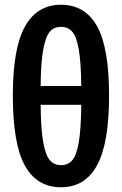

<svg xmlns="http://www.w3.org/2000/svg" viewBox="-20 -774 513 808"><path d="M439 -372Q439 -171 388.5 -78.5Q338 14 237 14Q135 14 84.5 -77.5Q34 -169 34 -372Q34 -571 85 -662.5Q136 -754 237 -754Q338 -754 388.5 -663.5Q439 -573 439 -372ZM151 -412H322Q321 -512 311.5 -566Q302 -620 284 -640.5Q266 -661 237 -661Q207 -661 189.5 -640.5Q172 -620 162 -566Q152 -512 151 -412ZM322 -333H151Q152 -230 162 -175Q172 -120 190 -99.5Q208 -79 237 -79Q266 -79 284 -99.5Q302 -120 311.5 -175Q321 -230 322 -333Z"/></svg>

Font: Fira Sans Compressed Medium
Style: Regular
Weight: 500
Width: 1
Designer: bBox Type GmbH & Carrois Corporate GbR & Edenspiekermann AG
Foundry: bBox Type GmbH & Carrois Corporate GbR & Edenspiekermann AG
Version: Version 4.301